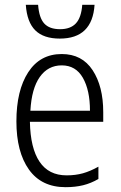

<svg xmlns="http://www.w3.org/2000/svg" viewBox="-20 -766 500 796"><path d="M408 -301V-261H104Q106 -152 144 -95.5Q182 -39 256 -39Q293 -39 323.5 -47.5Q354 -56 388 -75V-24Q357 -6 324.5 2Q292 10 252 10Q152 10 100 -63Q48 -136 48 -263Q48 -391 97 -466.5Q146 -542 236 -542Q320 -542 364 -475Q408 -408 408 -301ZM106 -307H353Q353 -392 323.5 -443.5Q294 -495 236 -495Q179 -495 145 -447Q111 -399 106 -307ZM228 -606Q161 -606 126.5 -640Q92 -674 87 -746H138Q142 -692 163.5 -668.5Q185 -645 229 -645Q272 -645 294.5 -669Q317 -693 321 -746H372Q363 -606 228 -606Z"/></svg>

Font: Noto Sans Display Light Narrow
Style: Regular
Weight: 300
Width: 4
Designer: Monotype Design team
Foundry: Monotype Imaging Inc.
Version: Version 1.000